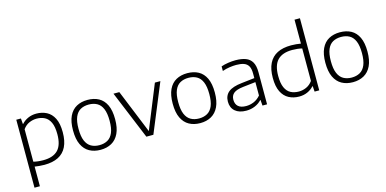

<svg xmlns="http://www.w3.org/2000/svg" viewBox="-89 -1333 4183 2078"><g transform="rotate(-15 2002.0 -294.0)"><path d="M86 220V-541.5H138L143 -479H147Q175 -511 217.5 -530.2Q260 -549.5 311.5 -549.5Q374.5 -549.5 425.8 -523.2Q477 -497 507 -438Q537 -379 537 -281Q537 -183.5 505.2 -119Q473.5 -54.5 410.8 -22.8Q348 9 255.5 9Q226.5 9 198.2 6.2Q170 3.5 146.5 0V220ZM256 -42.5Q366 -42.5 420.5 -98.2Q475 -154 475 -275.5Q475 -359.5 452.5 -407.5Q430 -455.5 390.5 -475.8Q351 -496 300.5 -496Q258 -496 217.2 -478.2Q176.5 -460.5 146.5 -419V-55Q169 -49 198 -45.8Q227 -42.5 256 -42.5Z M885 9.5Q814 9.5 761 -19.8Q708 -49 678.5 -110.8Q649 -172.5 649 -270.5Q649 -367.5 678.2 -429.2Q707.5 -491 760.8 -520.2Q814 -549.5 885 -549.5Q956.5 -549.5 1009.5 -520.8Q1062.5 -492 1091.8 -430.5Q1121 -369 1121 -270.5Q1121 -173.5 1091.5 -111.8Q1062 -50 1008.8 -20.2Q955.5 9.5 885 9.5ZM885 -42.5Q938 -42.5 977.2 -64.5Q1016.5 -86.5 1037.8 -136.2Q1059 -186 1059 -269.5Q1059 -354 1037.8 -404Q1016.5 -454 977.2 -475.8Q938 -497.5 885 -497.5Q832 -497.5 792.8 -476Q753.5 -454.5 732.2 -404.8Q711 -355 711 -271.5Q711 -187 732.2 -137Q753.5 -87 792.8 -64.8Q832 -42.5 885 -42.5Z M1398.5 0 1175 -541.5H1240.5L1444 -41H1435.5L1639 -541.5H1700.5L1477 0Z M2002 9.5Q1931 9.5 1878 -19.8Q1825 -49 1795.5 -110.8Q1766 -172.5 1766 -270.5Q1766 -367.5 1795.2 -429.2Q1824.5 -491 1877.8 -520.2Q1931 -549.5 2002 -549.5Q2073.5 -549.5 2126.5 -520.8Q2179.5 -492 2208.8 -430.5Q2238 -369 2238 -270.5Q2238 -173.5 2208.5 -111.8Q2179 -50 2125.8 -20.2Q2072.5 9.5 2002 9.5ZM2002 -42.5Q2055 -42.5 2094.2 -64.5Q2133.5 -86.5 2154.8 -136.2Q2176 -186 2176 -269.5Q2176 -354 2154.8 -404Q2133.5 -454 2094.2 -475.8Q2055 -497.5 2002 -497.5Q1949 -497.5 1909.8 -476Q1870.5 -454.5 1849.2 -404.8Q1828 -355 1828 -271.5Q1828 -187 1849.2 -137Q1870.5 -87 1909.8 -64.8Q1949 -42.5 2002 -42.5Z M2518 8.5Q2438 8.5 2393.2 -30.2Q2348.5 -69 2348.5 -137Q2348.5 -205.5 2395.2 -244Q2442 -282.5 2546.5 -293.5L2713 -312.5L2716 -268L2549 -249Q2474.5 -240.5 2442.8 -214.5Q2411 -188.5 2411 -141.5Q2411 -93.5 2440.2 -67Q2469.5 -40.5 2529.5 -40.5Q2573.5 -40.5 2615.5 -58.2Q2657.5 -76 2691 -115V-362.5Q2691 -416.5 2673.5 -445.8Q2656 -475 2621.8 -486.8Q2587.5 -498.5 2538 -498.5Q2505 -498.5 2464 -492.8Q2423 -487 2382 -472.5V-524Q2417.5 -536.5 2460.8 -543Q2504 -549.5 2543 -549.5Q2610.5 -549.5 2656.8 -532.2Q2703 -515 2727 -473.8Q2751 -432.5 2751 -360.5V0H2699.5L2694.5 -63H2690Q2661 -30 2615.5 -10.8Q2570 8.5 2518 8.5Z M3110 9Q3046 9 2994.8 -18Q2943.5 -45 2914 -104.2Q2884.5 -163.5 2884.5 -259.5Q2884.5 -357 2916.5 -421.5Q2948.5 -486 3011.2 -517.8Q3074 -549.5 3166 -549.5Q3195 -549.5 3223.2 -546.8Q3251.5 -544 3275 -540V-808H3335.5V0H3283.5L3279 -61.5H3274.5Q3246.5 -29.5 3204.2 -10.2Q3162 9 3110 9ZM3121 -44.5Q3163.5 -44.5 3204.2 -62.5Q3245 -80.5 3275 -121.5V-485.5Q3252.5 -491.5 3223.8 -494.8Q3195 -498 3165.5 -498Q3056 -498 3001.2 -442.5Q2946.5 -387 2946.5 -265Q2946.5 -182.5 2968.5 -134Q2990.5 -85.5 3029.8 -65Q3069 -44.5 3121 -44.5Z M3712.5 9.5Q3641.5 9.5 3588.5 -19.8Q3535.5 -49 3506 -110.8Q3476.5 -172.5 3476.5 -270.5Q3476.5 -367.5 3505.8 -429.2Q3535 -491 3588.2 -520.2Q3641.5 -549.5 3712.5 -549.5Q3784 -549.5 3837 -520.8Q3890 -492 3919.2 -430.5Q3948.5 -369 3948.5 -270.5Q3948.5 -173.5 3919 -111.8Q3889.5 -50 3836.2 -20.2Q3783 9.5 3712.5 9.5ZM3712.5 -42.5Q3765.5 -42.5 3804.8 -64.5Q3844 -86.5 3865.2 -136.2Q3886.5 -186 3886.5 -269.5Q3886.5 -354 3865.2 -404Q3844 -454 3804.8 -475.8Q3765.5 -497.5 3712.5 -497.5Q3659.5 -497.5 3620.2 -476Q3581 -454.5 3559.8 -404.8Q3538.5 -355 3538.5 -271.5Q3538.5 -187 3559.8 -137Q3581 -87 3620.2 -64.8Q3659.5 -42.5 3712.5 -42.5Z"/></g></svg>

Font: Encode Sans SemiExpanded Light
Style: Regular
Weight: 300
Width: 6
Designer: Multiple Designers
Foundry: Impallari Type
Version: Version 3.002